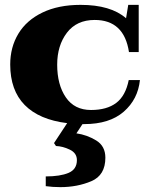

<svg xmlns="http://www.w3.org/2000/svg" viewBox="-20 -500 634 789"><path d="M319 10 294 48Q337 54 375 77Q413 100 413 148Q413 220 355.5 244.5Q298 269 228 269Q196 269 168 265V225Q227 225 261.5 210.5Q296 196 296 158Q296 129 267 115Q238 101 210 100L202 88L256 6Q141 -8 81.5 -68.5Q22 -129 22 -235Q22 -306 55.5 -361.5Q89 -417 154.5 -448.5Q220 -480 311 -480Q435 -480 498 -425L507 -480H550V-286H510Q490 -418 369 -418Q295 -418 255 -365.5Q215 -313 215 -234Q215 -152 250.5 -100Q286 -48 354 -48Q419 -48 457.5 -77Q496 -106 509 -171H555Q547 -92 488.5 -41Q430 10 326 10Z"/></svg>

Font: Taviraj ExtraBold
Style: Regular
Weight: 800
Designer: Katatrad Team
Foundry: CadsonDemak
Version: Version 1.001